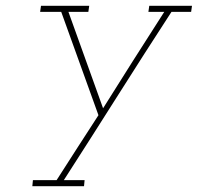

<svg xmlns="http://www.w3.org/2000/svg" viewBox="-20 -395 685 665"><path d="M94 229 92 250H271L273 229H201Q295 83 387 -62.5Q479 -208 574 -354H642L645 -375H497L494 -354H549Q495 -270 441 -185Q387 -100 337 -20Q307 -104 277 -187Q247 -270 217 -354H286L289 -375H122L119 -354H192Q224 -264 256.5 -175Q289 -86 321 4Q285 59 248.5 116Q212 173 176 229Z"/></svg>

Font: Josefin Slab Thin ExtraLight
Style: Italic
Weight: 250
Italic angle: -12°
Version: Version 2.000